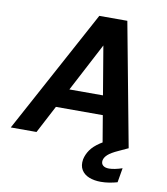

<svg xmlns="http://www.w3.org/2000/svg" viewBox="-119 -780 931 1073"><g transform="rotate(10 347.0 -244.0)"><path d="M-22 0 357 -700H516L647 0H499L408 -541L124 0ZM117 -157 172 -266H535L552 -157ZM526 212Q488 212 459 200.5Q430 189 415.5 165Q401 141 407 105Q413 77 430.5 51.5Q448 26 484 2Q520 -22 580 -46L628 -65L647 0L593 25Q553 43 535.5 59Q518 75 515 92Q512 110 523.5 120.5Q535 131 558 131Q573 131 592.5 127Q612 123 633 116L619 198Q598 204 574 208Q550 212 526 212Z"/></g></svg>

Font: DM Sans 10pt ExtraBold
Style: Italic
Weight: 800
Italic angle: -10°
Version: Version 4.004;gftools[0.9.30]